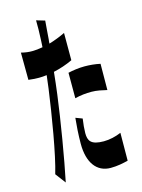

<svg xmlns="http://www.w3.org/2000/svg" viewBox="-130 -893 759 1027"><g transform="rotate(-15 250.0 -379.5)"><path d="M221 -805 174 -819C175 -794 174 -749 172 -707C171 -696 171 -684 170 -671C149 -667 129 -665 111 -665C93 -665 75 -667 51 -673L52 -522C70 -520 88 -518 110 -518C123 -518 138 -519 153 -521L144 -448C125 -309 90 -96 60 3L103 60C129 -64 163 -267 181 -406C186 -445 191 -487 195 -528C231 -536 268 -548 301 -564V-715C272 -701 241 -689 211 -680C211 -688 212 -695 213 -702C215 -725 218 -774 221 -805ZM234 -118C234 -16 278 47 356 47C393 47 426 40 453 33L454 -121C424 -108 389 -100 357 -100C285 -100 272 -126 272 -168C272 -188 275 -221 279 -247L242 -261C238 -223 234 -169 234 -118ZM269 -362C300 -370 330 -373 361 -373C391 -373 420 -366 446 -360L447 -505C420 -511 389 -514 360 -514C328 -514 295 -509 269 -503Z"/></g></svg>

Font: 寒蝉无机体 CompactMedium
Style: Regular
Weight: 500
Width: 3
Designer: ChillTanhei {Warren2060}; 
Source Han Sans {Ryoko NISHIZUKA 西塚涼子 (kana, bopomofo & ideographs); Paul D. Hunt (Latin, Gre
Foundry: ChillType&Adobe
Version: Version 1.000;Glyphs 3.1.1 (3135)